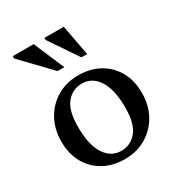

<svg xmlns="http://www.w3.org/2000/svg" viewBox="-163 -779 838 900"><g transform="rotate(-30 255.5 -329.5)"><path d="M253.5 11Q188 11 138.8 -16.8Q89.5 -44.5 62.2 -94Q35 -143.5 35 -208.5Q35 -275.5 63.8 -327.5Q92.5 -379.5 142.8 -409.2Q193 -439 257.5 -439Q323.5 -439 372.8 -411.2Q422 -383.5 449.2 -334Q476.5 -284.5 476.5 -219.5Q476.5 -152.5 447.8 -100.5Q419 -48.5 368.5 -18.8Q318 11 253.5 11ZM258 -31Q308.5 -31 341.5 -70.8Q374.5 -110.5 374.5 -199Q374.5 -295.5 341.8 -346.2Q309 -397 253.5 -397Q203 -397 170 -357.5Q137 -318 137 -229Q137 -132.5 169.8 -81.8Q202.5 -31 258 -31ZM221.5 -504.5H185L38 -657.5V-670H151ZM345 -504.5H314L209.5 -658.5V-670H314Z"/></g></svg>

Font: Newsreader Text Medium
Style: Regular
Weight: 500
Designer: Hugues Gentile
Foundry: Production Type
Version: Version 1.002